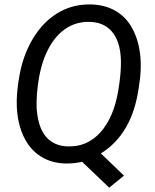

<svg xmlns="http://www.w3.org/2000/svg" viewBox="-20 -741 712 881"><path d="M442.9 -37.1 548.8 64.9 481 120.1 356.9 1.5Q320.8 9.3 284.7 9.3Q217.8 8.8 167 -23.2Q116.2 -55.2 88.1 -115.5Q60.1 -175.8 57.1 -252Q54.2 -313.5 70.1 -398.7Q85.9 -483.9 124.5 -552.5Q163.1 -621.1 217.8 -663.1Q295.9 -722.7 396.5 -720.7Q465.3 -719.2 516.1 -687.5Q566.9 -655.8 594.7 -595.5Q622.6 -535.2 625.5 -459Q627 -418 622.1 -377.4L616.2 -335.9Q585.9 -125.5 442.9 -37.1ZM534.7 -436.5Q538.1 -534.2 501 -586.4Q463.9 -638.7 392.6 -640.6Q327.1 -642.6 275.6 -605.5Q224.1 -568.4 191.2 -494.4Q158.2 -420.4 149.4 -307.1L147.9 -275.4Q146 -219.2 161.1 -170.4Q176.3 -121.6 209.2 -96.2Q242.2 -70.8 290 -69.3Q379.9 -65.9 441.2 -134.3Q502.4 -202.6 522.9 -327.1Q533.2 -389.2 534.7 -436.5Z"/></svg>

Font: RobotoDraft
Style: Italic
Weight: 400
Italic angle: -12°
Version: Version 2.001101; 2014